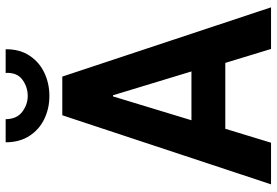

<svg xmlns="http://www.w3.org/2000/svg" viewBox="-166 -788 955 662"><g transform="rotate(-90 311.0 -457.5)"><path d="M5.9 0 244.1 -719.7H377.4L616.2 0H472.7L413.6 -193.8L403.8 -246.1L313 -544.9H309.1L218.3 -246.1L208.5 -193.8L149.4 0ZM145 -157.7V-274.4H476.1V-157.7ZM310.5 -764.2Q268.1 -764.2 231.7 -781.5Q195.3 -798.8 173.1 -832.8Q150.9 -866.7 150.9 -915H230.5Q231 -876.5 256.1 -857.7Q281.2 -838.9 310.5 -838.9Q341.8 -838.9 366.9 -857.4Q392.1 -876 390.1 -915H471.7Q472.2 -866.7 449.7 -832.8Q427.2 -798.8 390.4 -781.5Q353.5 -764.2 310.5 -764.2Z"/></g></svg>

Font: Reddit Sans Condensed
Style: Bold
Weight: 700
Designer: Stephen Hutchings
Foundry: Reddit
Version: Version 1.014